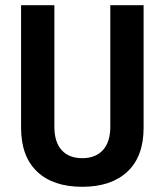

<svg xmlns="http://www.w3.org/2000/svg" viewBox="-20 -706 632 738"><path d="M296 12Q184 12 122.5 -46.5Q61 -105 61 -215V-686H189V-219Q189 -160 217 -129Q245 -98 296 -98Q347 -98 375.5 -129Q404 -160 404 -219V-686H532V-215Q532 -105 470 -46.5Q408 12 296 12Z"/></svg>

Font: AXENEO7
Style: Regular
Weight: 400
Designer: Hector Gatti, Simon Guibord
Foundry: Omnibus-Type, Jean-Christophe Thérien
Version: Version 1.000